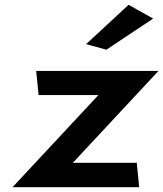

<svg xmlns="http://www.w3.org/2000/svg" viewBox="-20 -776 677 796"><path d="M337 -593 421 -570 615 -699 513 -756ZM557 0 547 -101H282L637 -482H130L140 -382H388L32 0Z"/></svg>

Font: Bluebird
Style: ExtObl
Weight: 400
Designer: Jasper
Foundry: Cannot Into Space Fonts
Version: Version 0.98